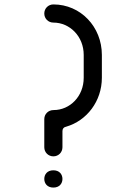

<svg xmlns="http://www.w3.org/2000/svg" viewBox="-20 -576 570 867"><path d="M262 232C262 212 249 193 221 193C193 193 180 212 180 232C180 252 193 271 221 271C249 271 262 252 262 232ZM221 -474C295 -474 358 -412 358 -328V-225C358 -141 296 -79 222 -79C198 -79 180 -61 180 -38V89C180 112 198 130 221 130C244 130 262 112 262 89V16C262 5 268 -2 279 -4C372 -31 440 -119 440 -225V-328C440 -455 344 -556 221 -556C198 -556 180 -538 180 -515C180 -492 198 -474 221 -474Z"/></svg>

Font: Fabada
Style: Regular
Weight: 400
Designer: deFharo
Foundry: deFharo.com
Version: Version 4.000 2011 initial release